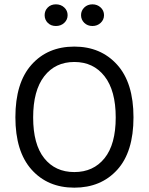

<svg xmlns="http://www.w3.org/2000/svg" viewBox="-20 -855 686 886"><path d="M323 -640Q445 -640 520.5 -556.5Q596 -473 596 -313.5Q596 -154 521 -71.5Q446 11 323 11Q200 11 125.5 -72.5Q51 -156 51 -314Q51 -473 125.5 -556.5Q200 -640 323 -640ZM323 -569Q235 -569 184 -503Q133 -437 133 -313Q133 -189 184 -125Q235 -61 323 -61Q411 -61 462.5 -125Q514 -189 514 -313Q514 -437 462.5 -503Q411 -569 323 -569ZM238 -835Q261 -835 276.5 -820.5Q292 -806 292 -785Q292 -764 276.5 -749.5Q261 -735 238 -735Q215 -735 200.5 -749.5Q186 -764 186 -785Q186 -806 200.5 -820.5Q215 -835 238 -835ZM406.5 -735Q384 -735 369 -749.5Q354 -764 354 -785Q354 -806 369 -820.5Q384 -835 406.5 -835Q429 -835 444.5 -820.5Q460 -806 460 -785Q460 -764 444.5 -749.5Q429 -735 406.5 -735Z"/></svg>

Font: Karla
Style: Regular
Weight: 400
Designer: Jonathan Pinhorn
Version: Version 1.000